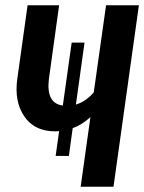

<svg xmlns="http://www.w3.org/2000/svg" viewBox="-20 -711 549 731"><path d="M383.8 -690.9H508.8L412.1 0H287.1L324.2 -265.1Q291 -234.9 256.8 -223.1L242.2 -117.2H191.9L205.1 -211.9Q200.2 -210.9 189.9 -210.9Q111.3 -210.9 72.5 -267.8Q33.7 -324.7 45.9 -411.1L85 -690.9H205.1L166 -409.2Q155.3 -317.4 219.2 -309.1L252.9 -548.8H301.8L269 -313Q304.7 -323.2 336.9 -358.9Z"/></svg>

Font: Fira Sans Compressed Medium
Style: Italic
Weight: 500
Width: 3
Italic angle: -8°
Designer: Carrois Corporate & Edenspiekermann AG
Foundry: Carrois Corporate GbR & Edenspiekermann AG
Version: Version 4.203;PS 004.203;hotconv 1.0.88;makeotf.lib2.5.64775